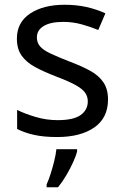

<svg xmlns="http://www.w3.org/2000/svg" viewBox="-20 -566 519 807"><path d="M434 -148Q434 -70 376 -30Q318 10 220 10Q164 10 123.5 1Q83 -8 52 -24V-104Q84 -88 129.5 -74.5Q175 -61 222 -61Q289 -61 319 -82.5Q349 -104 349 -140Q349 -160 338 -176Q327 -192 298.5 -208Q270 -224 217 -244Q165 -264 128 -284Q91 -304 71 -332Q51 -360 51 -404Q51 -472 106.5 -509Q162 -546 252 -546Q301 -546 343.5 -536.5Q386 -527 423 -510L393 -440Q359 -454 322 -464Q285 -474 246 -474Q192 -474 163.5 -456.5Q135 -439 135 -409Q135 -387 148 -371.5Q161 -356 191.5 -341.5Q222 -327 273 -307Q324 -288 360 -268Q396 -248 415 -219.5Q434 -191 434 -148ZM304 70Q300 88 287.5 115.5Q275 143 258.5 171Q242 199 224 221H176V209Q184 192 192.5 165.5Q201 139 208 110.5Q215 82 217 61H304Z"/></svg>

Font: Noto Sans Zanabazar Square
Style: Regular
Weight: 400
Version: Version 2.005; ttfautohint (v1.8.4.7-5d5b)